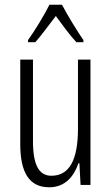

<svg xmlns="http://www.w3.org/2000/svg" viewBox="-20 -836 472 815"><path d="M243 -816H190C168 -772 128 -706 99 -666V-657H130C155 -685 189 -732 217 -768C245 -730 276 -687 304 -657H334V-666C312 -697 267 -770 243 -816ZM364 -583H311V-291C311 -154 273 -90 198 -90C146 -90 120 -135 120 -236V-583H66V-224C66 -107 102 -41 189 -41C257 -41 294 -88 313 -143H317L322 -51H364Z"/></svg>

Font: Noto Sans Tamil UI ExtraCondensed Light
Style: Regular
Weight: 300
Width: 2
Designer: Jelle Bosma - Monotype Design Team
Foundry: Monotype Imaging Inc.
Version: Version 2.004